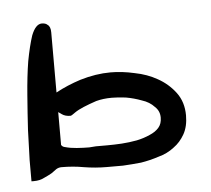

<svg xmlns="http://www.w3.org/2000/svg" viewBox="-35 -335 429 391"><g transform="rotate(-5 179.5 -139.0)"><path d="M220.7 -132.8Q237.3 -129.9 252.9 -124Q268.6 -119.1 278.3 -108.4Q288.1 -99.6 288.1 -85.9Q288.1 -73.2 281.2 -65.4Q274.4 -57.6 262.7 -52.7Q250 -46.9 235.4 -43.9Q219.7 -41 204.1 -40Q188.5 -39.1 174.8 -39.1H151.4Q149.4 -39.1 137.7 -38.1Q126 -38.1 112.3 -39.1Q99.6 -40 88.9 -43Q84 -43.9 82 -46.9L81.1 -47.9V-115.2L87.9 -110.4Q94.7 -105.5 105.5 -105.5Q107.4 -105.5 115.2 -111.3Q122.1 -116.2 133.8 -121.1Q145.5 -126 160.2 -130.9Q174.8 -134.8 192.4 -134.8Q204.1 -134.8 220.7 -132.8ZM289.1 -164.1Q268.6 -175.8 243.2 -180.7Q217.8 -186.5 194.3 -186.5Q164.1 -186.5 131.8 -176.8Q104.5 -168 81.1 -155.3V-278.3Q81.1 -290 75.2 -293.9Q71.3 -297.9 63.5 -297.9Q50.8 -297.9 42 -275.4Q35.2 -254.9 29.3 -223.6Q24.4 -193.4 21.5 -155.3Q18.6 -118.2 16.6 -84Q15.6 -49.8 14.6 -22.5Q14.6 3.9 14.6 15.6V20.5H19.5Q32.2 20.5 41 15.6Q49.8 11.7 56.6 7.8L67.4 0Q72.3 -2.9 78.1 -2.9Q101.6 -2.9 123 1Q146.5 4.9 169.9 4.9Q185.5 4.9 203.1 4.9Q221.7 3.9 240.2 2Q258.8 -1 276.4 -6.8Q294.9 -11.7 308.6 -22.5Q322.3 -32.2 331.1 -47.9Q339.8 -63.5 339.8 -85.9Q339.8 -113.3 325.2 -132.8Q310.5 -152.3 289.1 -164.1Z"/></g></svg>

Font: Swanky and Moo Moo Cyrillic
Style: Regular
Weight: 400
Designer: Kimberly Geswein; Denis Ignatov
Foundry: Kimberly Geswein; Denis Ignatov
Version: Version 1.003 June 27, 2018